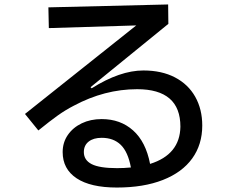

<svg xmlns="http://www.w3.org/2000/svg" viewBox="-20 -800 1040 861"><path d="M887 -237Q887 -152 842 -89.5Q797 -27 710.5 7Q624 41 504 41Q386 41 323.5 -0.5Q261 -42 261 -118Q261 -161 284 -194.5Q307 -228 346.5 -247Q386 -266 436 -266Q520 -266 577 -215Q634 -164 653 -65Q787 -107 789 -232Q789 -400 595 -400Q449 -400 311 -326Q274 -307 239.5 -282.5Q205 -258 152 -215L92 -289L591 -686L199 -674L197 -767L734 -780L735 -693L386 -409L391 -404Q518 -484 623 -484Q705 -484 764.5 -453Q824 -422 855.5 -366Q887 -310 887 -237ZM505 -46Q537 -46 567 -49Q554 -119 521.5 -150.5Q489 -182 436 -182Q399 -182 377.5 -165Q356 -148 356 -118Q356 -82 391 -64Q426 -46 505 -46Z"/></svg>

Font: IBM Plex Sans JP Medm
Style: Regular
Weight: 500
Designer: Mike Abbink; Paul van der Laan; Pieter van Rosmalen; Wujin Sim; Yejin Wi; Jinhee Kim; Boomi Park; Yona Kim; Kichan Ma
Foundry: Sandoll Inc.
Version: Version 1.002